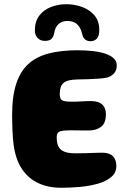

<svg xmlns="http://www.w3.org/2000/svg" viewBox="-20 -866 620 911"><path d="M269.5 25Q210.5 25 163 3.5Q115.5 -18 84.8 -63.2Q54 -108.5 44.5 -180Q42.5 -195.5 41.2 -211.8Q40 -228 39.2 -245.8Q38.5 -263.5 38 -281.8Q37.5 -300 37.5 -320Q37.5 -411 57.8 -470.8Q78 -530.5 117.2 -564.8Q156.5 -599 214.5 -613.2Q272.5 -627.5 347.5 -627.5Q385.5 -627.5 419.5 -623.8Q453.5 -620 479.2 -611.5Q505 -603 519.5 -589.2Q534 -575.5 534 -555.5Q534 -532 521 -517.8Q508 -503.5 488.5 -498Q472.5 -494.5 448.2 -492.8Q424 -491 397.5 -490.2Q371 -489.5 348 -489Q323 -488.5 306.8 -484.5Q290.5 -480.5 281 -472.2Q271.5 -464 267.5 -450.5Q263.5 -437 263.5 -418.5Q263.5 -406.5 267.2 -398.5Q271 -390.5 282.5 -387Q294 -383.5 317 -383.5Q328.5 -383.5 340.5 -383.8Q352.5 -384 364.8 -384.8Q377 -385.5 388.8 -386Q400.5 -386.5 411 -386.5Q447.5 -386.5 465 -370.2Q482.5 -354 482.5 -325Q482.5 -281 459.2 -264Q436 -247 403 -247H378Q365.5 -247 353.5 -247.2Q341.5 -247.5 330.5 -247.5H311Q285.5 -247.5 272 -244.5Q258.5 -241.5 253.8 -234.8Q249 -228 249 -216Q249 -200.5 251.5 -187.8Q254 -175 260 -166Q266 -157 276.2 -150.8Q286.5 -144.5 301.8 -141.5Q317 -138.5 339 -138.5Q362 -138.5 386 -139.2Q410 -140 431 -140.8Q452 -141.5 465.5 -141.5Q499 -141.5 515.5 -125Q532 -108.5 532 -78Q532 -46 507.2 -25.5Q482.5 -5 442.8 6Q403 17 357 21Q311 25 269.5 25ZM193 -672Q171.5 -672 158.5 -685.8Q145.5 -699.5 145.5 -721.5Q145.5 -764.5 166.5 -792Q187.5 -819.5 221.8 -832.8Q256 -846 295 -846Q333 -846 368.8 -833.2Q404.5 -820.5 427.8 -793.5Q451 -766.5 451 -724Q451 -693.5 439 -682Q427 -670.5 409.5 -670.5Q394.5 -670.5 384.2 -678.5Q374 -686.5 370 -704Q365 -726 355.5 -739.8Q346 -753.5 332 -760Q318 -766.5 298.5 -766.5Q275.5 -766.5 258.8 -752.5Q242 -738.5 237.5 -710.5Q234.5 -693.5 225.5 -682.8Q216.5 -672 193 -672Z"/></svg>

Font: Gluten Thin
Style: Bold
Weight: 700
Version: Version 1.300